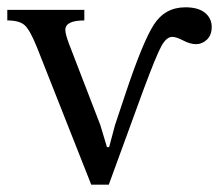

<svg xmlns="http://www.w3.org/2000/svg" viewBox="-46 -500 600 526"><path d="M253 -97 269 -157 298 -244Q345 -385 375.5 -432.5Q406 -480 462 -480Q497 -480 515.5 -465Q534 -450 534 -426Q534 -404 521 -391.5Q508 -379 491 -379Q475 -379 456 -389Q437 -399 426 -399Q410 -399 396 -373.5Q382 -348 347 -254L252 6H204L55 -371Q36 -418 21.5 -431Q7 -444 -26 -444V-473H185V-444Q133 -444 133 -418Q133 -407 143 -380L229 -157L247 -97Z"/></svg>

Font: myMathFont
Style: Regular
Weight: 400
Designer: Ross Mills, John Hudson & Paul Hanslow, Tiro Typeworks Ltd; with prior portions MicroPress Inc., and Coen Hoffman. Math 
Foundry: Tiro Typeworks Ltd
Version: Version 2.13 b171